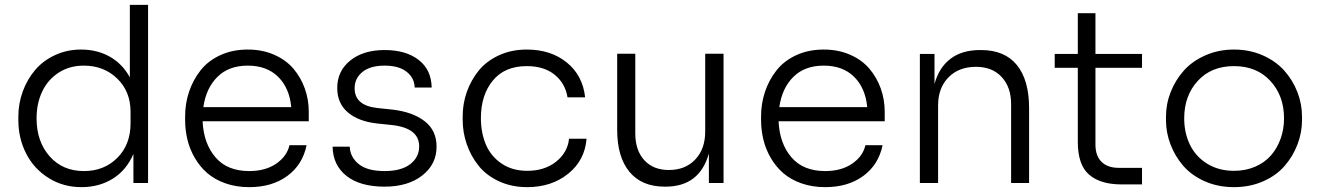

<svg xmlns="http://www.w3.org/2000/svg" viewBox="-20 -750 5413 787"><path d="M314 17.1Q238.8 17.1 179 -20.5Q119.1 -58.1 87.2 -120.6Q55.2 -183.1 55.2 -257.8V-272Q55.2 -326.2 73.5 -375.7Q91.8 -425.3 124.3 -463.4Q156.7 -501.5 205.8 -524.2Q254.9 -546.9 312 -546.9Q378.4 -546.9 430.2 -517.6Q481.9 -488.3 512.2 -433.1V-730H586.9V0H526.9V-119.1Q498.5 -52.7 442.6 -17.8Q386.7 17.1 314 17.1ZM324.2 -48.8Q406.7 -48.8 460.9 -103Q515.1 -157.2 515.1 -244.1V-292Q515.1 -375 460.4 -428Q405.8 -481 323.2 -481Q265.1 -481 220.7 -452.4Q176.3 -423.8 153.1 -375Q129.9 -326.2 129.9 -265.1Q129.9 -169.9 183.3 -109.4Q236.8 -48.8 324.2 -48.8Z M1001.5 17.1Q948.2 17.1 904.1 1.5Q859.9 -14.2 829.6 -40.5Q799.3 -66.9 778.6 -102.5Q757.8 -138.2 748.3 -177.5Q738.8 -216.8 738.8 -258.8V-272.9Q738.8 -325.7 754.9 -373.8Q771 -421.9 801.8 -461.2Q832.5 -500.5 882.6 -523.7Q932.6 -546.9 995.6 -546.9Q1055.7 -546.9 1104.2 -525.4Q1152.8 -503.9 1183.1 -468Q1213.4 -432.1 1229.5 -387Q1245.6 -341.8 1245.6 -292V-252.9H810.5Q814.5 -162.6 862.8 -105.7Q911.1 -48.8 1001.5 -48.8Q1067.9 -48.8 1112.1 -79.1Q1156.2 -109.4 1166.5 -154.8H1236.8Q1220.2 -74.7 1157.7 -28.8Q1095.2 17.1 1001.5 17.1ZM813.5 -311H1173.8Q1166.5 -389.2 1120.1 -435.1Q1073.7 -481 995.6 -481Q917.5 -481 871.1 -434.8Q824.7 -388.7 813.5 -311Z M1556.6 15.1Q1456.1 15.1 1400.4 -28.8Q1344.7 -72.8 1343.3 -148.9H1413.6Q1415 -106.4 1450.2 -77.6Q1485.4 -48.8 1556.6 -48.8Q1624.5 -48.8 1661.4 -77.1Q1698.2 -105.5 1698.2 -149.9Q1698.2 -226.1 1583.5 -237.8L1523.4 -244.1Q1448.2 -252.9 1405.3 -289.8Q1362.3 -326.7 1362.3 -389.2Q1362.3 -459 1415.8 -502Q1469.2 -544.9 1556.6 -544.9Q1643.6 -544.9 1695.8 -504.6Q1748 -464.4 1749.5 -391.1H1679.7Q1678.7 -430.7 1646.7 -455.8Q1614.7 -481 1556.6 -481Q1497.1 -481 1465.3 -454.8Q1433.6 -428.7 1433.6 -388.2Q1433.6 -316.9 1528.3 -307.1L1588.4 -300.8Q1671.9 -291 1720.7 -253.2Q1769.5 -215.3 1769.5 -148.9Q1769.5 -76.7 1710.9 -30.8Q1652.3 15.1 1556.6 15.1Z M2141.1 17.1Q2076.7 17.1 2024.9 -7.1Q1973.1 -31.2 1941.4 -71Q1909.7 -110.8 1893.1 -159.2Q1876.5 -207.5 1876.5 -258.8V-272.9Q1876.5 -324.7 1893.3 -372.8Q1910.2 -420.9 1941.9 -460.2Q1973.6 -499.5 2024.9 -523.2Q2076.2 -546.9 2139.2 -546.9Q2237.8 -546.9 2303.2 -493.9Q2368.7 -440.9 2378.4 -351.1H2306.2Q2296.9 -408.7 2253.4 -443.8Q2210 -479 2139.2 -479Q2048.3 -479 1999.8 -419.4Q1951.2 -359.9 1951.2 -266.1Q1951.2 -206.1 1971.4 -158Q1991.7 -109.9 2035.6 -79.8Q2079.6 -49.8 2141.1 -49.8Q2212.4 -49.8 2259.5 -87.4Q2306.6 -125 2312.5 -181.2H2384.3Q2377 -92.3 2308.6 -37.6Q2240.2 17.1 2141.1 17.1Z M2708 15.1H2704.6Q2610.4 15.1 2560.1 -45.7Q2509.8 -106.4 2509.8 -217.8V-529.8H2584V-203.1Q2584 -134.3 2620.6 -93.8Q2657.2 -53.2 2721.7 -53.2Q2789.1 -53.2 2829.8 -96.2Q2870.6 -139.2 2870.6 -210.9V-529.8H2945.8V0H2885.7V-121.1Q2847.7 15.1 2708 15.1Z M3362.3 17.1Q3309.1 17.1 3264.9 1.5Q3220.7 -14.2 3190.4 -40.5Q3160.2 -66.9 3139.4 -102.5Q3118.7 -138.2 3109.1 -177.5Q3099.6 -216.8 3099.6 -258.8V-272.9Q3099.6 -325.7 3115.7 -373.8Q3131.8 -421.9 3162.6 -461.2Q3193.4 -500.5 3243.4 -523.7Q3293.5 -546.9 3356.4 -546.9Q3416.5 -546.9 3465.1 -525.4Q3513.7 -503.9 3543.9 -468Q3574.2 -432.1 3590.3 -387Q3606.4 -341.8 3606.4 -292V-252.9H3171.4Q3175.3 -162.6 3223.6 -105.7Q3272 -48.8 3362.3 -48.8Q3428.7 -48.8 3472.9 -79.1Q3517.1 -109.4 3527.3 -154.8H3597.7Q3581.1 -74.7 3518.6 -28.8Q3456.1 17.1 3362.3 17.1ZM3174.3 -311H3534.7Q3527.3 -389.2 3481 -435.1Q3434.6 -481 3356.4 -481Q3278.3 -481 3231.9 -434.8Q3185.5 -388.7 3174.3 -311Z M3825.2 0H3750.5V-528.8H3810.5V-405.8Q3828.6 -472.7 3875.7 -508.8Q3922.9 -544.9 3997.6 -544.9H4000.5Q4098.6 -544.9 4148.4 -483.2Q4198.2 -421.4 4198.2 -307.1V0H4124.5V-323.2Q4124.5 -392.6 4085.9 -434.3Q4047.4 -476.1 3980.5 -476.1Q3910.2 -476.1 3867.7 -432.9Q3825.2 -389.6 3825.2 -317.9Z M4661.1 5.9H4577.1Q4490.2 5.9 4444.1 -34.2Q4397.9 -74.2 4397.9 -168V-472.2H4303.2V-528.8H4397.9V-695.8H4470.2V-528.8H4661.1V-472.2H4470.2V-157.2Q4470.2 -111.3 4495.1 -86.7Q4520 -62 4565.9 -62H4661.1Z M4759.3 -257.8V-272Q4759.3 -323.7 4778.6 -372.8Q4797.9 -421.9 4832.5 -460.7Q4867.2 -499.5 4920.9 -523.2Q4974.6 -546.9 5038.1 -546.9Q5102.1 -546.9 5155.8 -523.2Q5209.5 -499.5 5244.1 -460.7Q5278.8 -421.9 5297.9 -372.8Q5316.9 -323.7 5316.9 -272V-257.8Q5316.9 -206.5 5298.3 -158Q5279.8 -109.4 5245.8 -70.1Q5211.9 -30.8 5157.7 -6.8Q5103.5 17.1 5038.1 17.1Q4972.7 17.1 4918.5 -6.8Q4864.3 -30.8 4830.3 -70.1Q4796.4 -109.4 4777.8 -158Q4759.3 -206.5 4759.3 -257.8ZM5038.1 -49.8Q5085.9 -49.8 5125.2 -66.9Q5164.6 -84 5189.9 -113.3Q5215.3 -142.6 5229.2 -181.6Q5243.2 -220.7 5243.2 -265.1Q5243.2 -357.4 5187.3 -418.2Q5131.3 -479 5038.1 -479Q4944.8 -479 4889.4 -418.2Q4834 -357.4 4834 -265.1Q4834 -205.6 4857.4 -157Q4880.9 -108.4 4928 -79.1Q4975.1 -49.8 5038.1 -49.8Z"/></svg>

Font: Sora Light
Style: Regular
Weight: 300
Designer: Jonathan Barnbrook, Julián Moncada
Foundry: Barnbrook Fonts
Version: Version 2.000